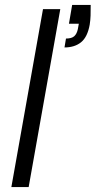

<svg xmlns="http://www.w3.org/2000/svg" viewBox="-20 -757 387 777"><path d="M26 0 154 -720H224L96 0ZM241 -565 247 -601Q270 -601 280.5 -610.5Q291 -620 295 -639L299 -661H259L272 -737H347Q347 -712 346.5 -694Q346 -676 343 -657Q334 -607 308 -586Q282 -565 241 -565Z"/></svg>

Font: DM Sans 18pt Light
Style: Italic
Weight: 300
Italic angle: -10°
Designer: Colophon Foundry, Jonny Pinhorn
Foundry: Colophon Foundry
Version: Version 4.004;gftools[0.9.30]